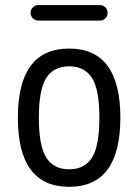

<svg xmlns="http://www.w3.org/2000/svg" viewBox="-20 -720 540 750"><path d="M129.9 -700.2H370.1Q382.8 -700.2 391.6 -691.4Q400.4 -682.6 400.4 -669.9Q400.4 -657.2 391.6 -648.4Q382.8 -639.6 370.1 -639.6H129.9Q117.2 -639.6 108.4 -648.4Q99.6 -657.2 99.6 -669.9Q99.6 -682.6 108.4 -691.4Q117.2 -700.2 129.9 -700.2ZM339.4 -415.5Q310.5 -460.9 250 -460.9Q189.5 -460.9 160.6 -415.5Q131.8 -370.1 131.8 -260.3Q131.8 -150.4 160.6 -104.5Q189.5 -58.6 250 -58.6Q310.5 -58.6 339.4 -104.5Q368.2 -150.4 368.2 -260.3Q368.2 -370.1 339.4 -415.5ZM450.2 -260.3Q450.2 9.8 250 9.8Q49.8 9.8 49.8 -260.3Q49.8 -530.3 250 -530.3Q450.2 -530.3 450.2 -260.3Z"/></svg>

Font: Rounded Mgen+ 1m regular
Style: Regular
Weight: 400
Designer: [Source Han Sans]
Ryoko NISHIZUKA  (kana & ideographs); Paul D. Hunt (Latin, Greek & Cyrillic); Wenlong ZHANG  (bopomofo
Version: Version 1.059.20150602